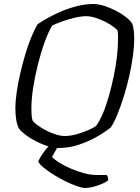

<svg xmlns="http://www.w3.org/2000/svg" viewBox="-20 -740 702 960"><path d="M406 200Q392 200 365.5 191Q339 182 308.5 167Q278 152 249 134Q220 116 198.5 98.5Q177 81 171 67Q180 48 194.5 26.5Q209 5 228 -14L272 -12L240 45Q251 57 275.5 72.5Q300 88 332 102Q364 116 398.5 125.5Q433 135 464 135H513Q516 137 518.5 144Q521 151 521 162Q508 172 486 181Q464 190 442.5 195Q421 200 406 200ZM271 0Q247 0 217.5 -9.5Q188 -19 159 -34Q130 -49 107.5 -66Q85 -83 75 -97Q65 -116 61 -142Q57 -168 57 -198Q57 -234 63.5 -279.5Q70 -325 81.5 -374Q93 -423 107 -470Q121 -517 137 -555.5Q153 -594 168 -619Q190 -634 221.5 -651.5Q253 -669 290 -684.5Q327 -700 367.5 -710Q408 -720 448 -720Q471 -720 500 -711Q529 -702 557.5 -687.5Q586 -673 608.5 -655.5Q631 -638 641 -622Q647 -606 649 -585Q651 -564 651 -545Q651 -508 644.5 -460Q638 -412 626.5 -360.5Q615 -309 599.5 -259.5Q584 -210 567.5 -169Q551 -128 534 -103Q507 -81 465.5 -57Q424 -33 374.5 -16.5Q325 0 271 0ZM304 -60Q332 -60 363.5 -69Q395 -78 421.5 -89.5Q448 -101 460 -110Q478 -134 494.5 -173Q511 -212 524.5 -260Q538 -308 548.5 -358Q559 -408 564.5 -454.5Q570 -501 570 -538Q570 -551 570 -563Q570 -575 568 -586Q564 -594 547 -606.5Q530 -619 506.5 -631Q483 -643 457.5 -651Q432 -659 411 -659Q386 -659 354.5 -651.5Q323 -644 292.5 -633.5Q262 -623 241 -612Q222 -581 203.5 -530Q185 -479 170 -419.5Q155 -360 146 -302.5Q137 -245 137 -199Q137 -180 138 -164.5Q139 -149 143 -137Q151 -126 169 -113Q187 -100 211 -87.5Q235 -75 259.5 -67.5Q284 -60 304 -60Z"/></svg>

Font: Texturina 12pt ExtraLight
Style: Italic
Weight: 250
Italic angle: -11°
Designer: Guillermo Torres Carreño
Foundry: Omnibus-Type
Version: Version 1.002